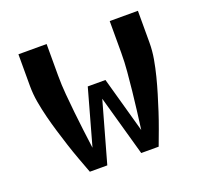

<svg xmlns="http://www.w3.org/2000/svg" viewBox="-98 -642 796 755"><g transform="rotate(-20 300.0 -265.0)"><path d="M156 0Q144 -32 132 -64.5Q120 -97 109.5 -129.5Q99 -162 89 -195Q79 -228 70.5 -261.5Q62 -295 56 -329Q50 -363 50 -398V-530H168V-398Q168 -358 171.5 -319Q175 -280 179 -241Q183 -202 188 -163Q193 -124 198 -85L263 -318H337L402 -85Q407 -124 412 -163Q417 -202 421 -241Q425 -280 428.5 -319Q432 -358 432 -398V-530H550V-398Q550 -363 544 -329Q538 -295 529.5 -261.5Q521 -228 511 -195Q501 -162 490.5 -129.5Q480 -97 468 -64.5Q456 -32 444 0H371L300 -253L229 0Z"/></g></svg>

Font: Iosevka Curly Extended
Style: Bold
Weight: 700
Width: 7
Monospace: yes
Designer: Belleve Invis
Foundry: Belleve Invis
Version: Version 11.1.0; ttfautohint (v1.8.3)